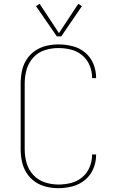

<svg xmlns="http://www.w3.org/2000/svg" viewBox="-20 -975 616 1003"><path d="M285 8Q322 8 358.5 -1.5Q395 -11 424 -35Q453 -59 467.5 -93.5Q482 -128 482 -165V-168H461V-166Q461 -133 448 -101.5Q435 -70 409 -48.5Q383 -27 350.5 -19Q318 -11 285 -11Q249 -11 214 -22.5Q179 -34 154 -61Q129 -88 119 -123.5Q109 -159 109 -195V-540Q109 -576 119 -611.5Q129 -647 154 -674.5Q179 -702 214 -713Q249 -724 285 -724Q318 -724 350.5 -716Q383 -708 409 -686.5Q435 -665 448 -634Q461 -603 461 -570V-567H482V-570Q482 -607 467.5 -642Q453 -677 424 -701Q395 -725 358.5 -734Q322 -743 285 -743Q253 -743 221.5 -735.5Q190 -728 163 -709.5Q136 -691 118.5 -663.5Q101 -636 94.5 -604Q88 -572 88 -540V-195Q88 -163 94.5 -131.5Q101 -100 118.5 -72Q136 -44 163 -25.5Q190 -7 221.5 0.5Q253 8 285 8ZM277 -785H300L408 -943L389 -955L288 -802L187 -955L168 -943Z"/></svg>

Font: Iosevka Sparkle Thin
Style: Regular
Weight: 100
Designer: Belleve Invis
Foundry: Belleve Invis
Version: Version 4.5.0; ttfautohint (v1.8.3)